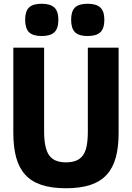

<svg xmlns="http://www.w3.org/2000/svg" viewBox="-20 -993 703 1023"><path d="M202 -801Q155 -801 134.5 -821.5Q114 -842 114 -888Q114 -933 134.5 -953Q155 -973 202 -973Q248 -973 269.5 -953Q291 -933 291 -888Q291 -841 269.5 -821Q248 -801 202 -801ZM447 -801Q400 -801 379.5 -821.5Q359 -842 359 -888Q359 -933 379.5 -953Q400 -973 447 -973Q493 -973 514.5 -953Q536 -933 536 -888Q536 -841 514.5 -821Q493 -801 447 -801ZM331 10Q254 10 200.5 -8Q147 -26 114 -62.5Q81 -99 66 -154.5Q51 -210 51 -284V-739H215V-294Q215 -204 241.5 -166Q268 -128 331 -128Q363 -128 385.5 -137Q408 -146 422 -165.5Q436 -185 442 -216.5Q448 -248 448 -294V-739H612V-284Q612 -209 597 -154Q582 -99 549 -62.5Q516 -26 462.5 -8Q409 10 331 10Z"/></svg>

Font: Encode Sans Compressed
Style: ExtraBold
Weight: 800
Designer: Pablo Impallari, Andres Torresi
Foundry: Pablo Impallari, Andres Torresi
Version: Version 1.000; ttfautohint (v1.00) -l 8 -r 50 -G 200 -x 14 -